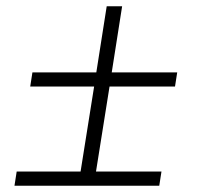

<svg xmlns="http://www.w3.org/2000/svg" viewBox="-20 -590 640 610"><path d="M26 0 33 -45H236L279 -315H76L83 -360H286L319 -570H368L335 -360H543L536 -315H328L285 -45H493L486 0Z"/></svg>

Font: NKDuy Mono Thin
Style: Italic
Weight: 100
Italic angle: -9°
Monospace: yes
Designer: NKDuy
Foundry: NKDuy
Version: Version 2.251; ttfautohint (v1.8.4.7-5d5b)